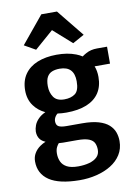

<svg xmlns="http://www.w3.org/2000/svg" viewBox="-113 -906 861 1228"><g transform="rotate(-10 317.5 -292.0)"><path d="M293.5 -188.5Q263.5 -188.5 236.5 -192.5Q228.5 -186.5 223 -178.5Q212 -162.5 212 -146.5Q212 -122 227.2 -112.8Q242.5 -103.5 280 -103.5H380.5Q445 -103.5 487 -91Q529 -78.5 553 -56.8Q577 -35 586.8 -7.8Q596.5 19.5 596.5 49Q596.5 99 572.5 137.2Q548.5 175.5 507 201Q465.5 226.5 412.5 239.5Q359.5 252.5 301.5 252Q170 251 105.8 207.8Q41.5 164.5 41.5 85Q41.5 55.5 55.5 31.8Q69.5 8 93.5 -8.5Q110 -20 129.5 -28Q107 -37.5 95.5 -52Q79.5 -72.5 79.5 -102.5Q80 -122 88 -143.2Q96 -164.5 115.5 -184Q132.5 -201.5 161 -214.5Q115 -236.5 88 -274Q58 -315.5 58 -373Q58 -435.5 87.5 -478Q117 -520.5 170.2 -542Q223.5 -563.5 294.5 -564Q366 -564.5 420 -543.5Q441 -535.5 458.5 -524Q469 -532.5 486 -541.5Q516.5 -558.5 557.5 -558.5H622.5V-448.5H522.5Q535 -417 535 -377.5Q535 -316.5 507 -274.2Q479 -232 425 -210.2Q371 -188.5 293.5 -188.5ZM196.5 18Q188 34.5 188 60Q188 88.5 198.8 112Q209.5 135.5 235.8 149.5Q262 163.5 309 163.5Q348 163.5 380.2 154.8Q412.5 146 431.2 127.8Q450 109.5 450 80.5Q450 55.5 441.2 36.8Q432.5 18 406.8 7.5Q381 -3 331 -3H238.5Q223.5 -3 211.5 -4.5Q203 5 196.5 18ZM295.5 -274Q339.5 -274 366.2 -294.2Q393 -314.5 393 -374.5Q393 -423 369.8 -447.8Q346.5 -472.5 299 -472.5Q271 -472.5 250 -464.2Q229 -456 217.2 -435Q205.5 -414 205.5 -376Q205.5 -334.5 226 -304.2Q246.5 -274 295.5 -274ZM172.5 -618 99.5 -659.5 244.5 -835.5H346L488.5 -659.5L413.5 -618L294 -724Z"/></g></svg>

Font: Koeln Type Sans
Style: Bold
Weight: 700
Designer: Eben Sorkin
Foundry: Eben Sorkin
Version: Version 2.001